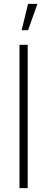

<svg xmlns="http://www.w3.org/2000/svg" viewBox="-20 -965 242 985"><path d="M124 -945 91 -810H124L172 -945ZM80 0V-735H122V0Z"/></svg>

Font: Hauora
Style: Regular
Weight: 400
Designer: Wayne Shih
Foundry: WCYS
Version: Version 1.001